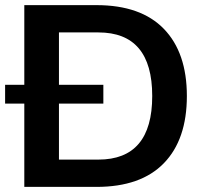

<svg xmlns="http://www.w3.org/2000/svg" viewBox="-20 -732 779 752"><path d="M711.9 -356Q711.9 -185.5 621.8 -92.8Q531.7 0 357.9 0H75.2V-326.2H0V-399.9H75.2V-711.9H357.9Q531.7 -711.9 621.8 -618.9Q711.9 -525.9 711.9 -356ZM384.8 -326.2H210.9V-106.9H365.2Q576.2 -106.9 576.2 -356Q576.2 -605 365.2 -605H210.9V-399.9H384.8Z"/></svg>

Font: Creato Display
Style: Bold
Weight: 700
Version: Version 1.000